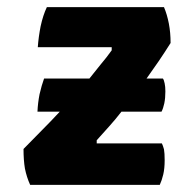

<svg xmlns="http://www.w3.org/2000/svg" viewBox="-20 -518 499 538"><path d="M103.5 -297.9Q96.7 -279.3 90.8 -253.9Q85.9 -228.5 85 -205.1Q105.5 -205.1 147.5 -205.1Q122.1 -177.7 96.7 -152.3Q71.3 -127 45.9 -100.6Q45.9 -69.3 49.8 -45.9Q54.7 -21.5 64.5 0Q185.5 0 427.7 0Q433.6 -12.7 437.5 -29.3Q441.4 -45.9 441.4 -69.3Q441.4 -88.9 439.5 -99.6Q436.5 -110.4 433.6 -116.2Q373 -116.2 251 -116.2Q251 -118.2 251 -125Q268.6 -144.5 286.1 -164.1Q303.7 -183.6 320.3 -205.1Q357.4 -205.1 432.6 -205.1Q437.5 -214.8 440.4 -228.5Q443.4 -243.2 443.4 -261.7Q443.4 -275.4 441.4 -284.2Q439.5 -293.9 436.5 -297.9Q421.9 -297.9 390.6 -297.9Q408.2 -322.3 424.8 -346.7Q441.4 -371.1 458 -397.5Q458 -426.8 453.1 -452.1Q448.2 -477.5 439.5 -498Q330.1 -498 111.3 -498Q100.6 -475.6 93.8 -444.3Q87.9 -414.1 85.9 -385.7Q155.3 -385.7 293 -385.7Q293 -383.8 293 -377Q278.3 -356.4 261.7 -336.9Q246.1 -317.4 230.5 -297.9Q188.5 -297.9 103.5 -297.9Z"/></svg>

Font: cl
Style: Bold Italic
Weight: 400
Designer: Mitja Miklavcic
Version: Version 7.504; 2011; Build 1022